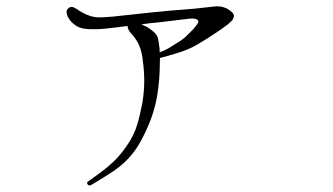

<svg xmlns="http://www.w3.org/2000/svg" viewBox="-20 -569 1040 599"><path d="M473 -499Q500 -502 531 -506Q562 -510 573 -511Q584 -512 590 -510Q596 -508 598 -505Q600 -501 595.5 -494Q591 -487 583 -478Q573 -468 562 -457Q551 -446 532 -435Q517 -425 504 -417.5Q491 -410 478 -406Q478 -410 478 -414.5Q478 -419 477 -423Q476 -436 473 -448.5Q470 -461 459 -470Q450 -478 441.5 -483Q433 -488 421 -493Q447 -497 473 -499ZM259 -478Q284 -477 308 -479.5Q332 -482 355 -485Q360 -486 366 -486.5Q372 -487 378 -488Q378 -477 389 -465Q405 -448 414 -427.5Q423 -407 426 -376Q430 -347 430 -315.5Q430 -284 424 -247Q417 -210 407.5 -178.5Q398 -147 378 -118Q358 -88 338 -68.5Q318 -49 295 -32Q282 -23 272.5 -15.5Q263 -8 256 -4Q249 0 253.5 6.5Q258 13 268 6Q302 -14 328.5 -31.5Q355 -49 373 -67Q392 -86 405.5 -106Q419 -126 435 -160Q451 -194 460.5 -227Q470 -260 474 -297Q477 -320 478 -344Q479 -368 479 -388Q510 -396 541 -406Q572 -416 597 -431Q626 -448 652 -465.5Q678 -483 691 -493Q704 -504 706.5 -509Q709 -514 710 -519Q710 -524 705 -529.5Q700 -535 693 -539Q687 -544 675.5 -547Q664 -550 651 -549Q638 -548 614.5 -545Q591 -542 563 -540Q535 -538 501.5 -535Q468 -532 451 -530Q422 -527 395 -524Q368 -521 330 -517Q314 -516 300.5 -515Q287 -514 274 -516Q262 -518 250 -523.5Q238 -529 228 -535Q222 -540 211 -545.5Q200 -551 191 -541Q186 -536 188.5 -525.5Q191 -515 199 -505Q208 -494 221 -486.5Q234 -479 259 -478Z"/></svg>

Font: Hannari
Style: Regular
Weight: 400
Version: Version 1.12